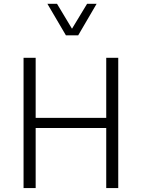

<svg xmlns="http://www.w3.org/2000/svg" viewBox="-20 -963 725 983"><path d="M523.9 -667H585.4V0H523.9V-307.6H162.6V0H100.6V-667H162.6V-359.4H523.9ZM222.7 -943.4H272L348.6 -815.9L425.8 -943.4H474.6L380.4 -782.2H317.4Z"/></svg>

Font: Estedad-FD Light
Style: Regular
Weight: 300
Designer: Amin Abedi
Version: Version 7.3